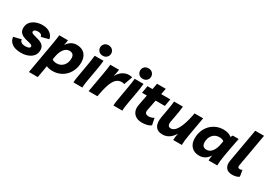

<svg xmlns="http://www.w3.org/2000/svg" viewBox="-4 -1724 4028 2898"><g transform="rotate(30 2010.5 -275.5)"><path d="M212 10Q108 10 52 -31.5Q-4 -73 -9 -141L124 -173Q124 -142 149.5 -125.5Q175 -109 219 -109Q258 -109 279 -119Q300 -129 300 -148Q300 -164 282.5 -173Q265 -182 237 -188Q209 -194 178 -202.5Q147 -211 119 -226Q91 -241 73.5 -267Q56 -293 56 -335Q56 -394 89 -434.5Q122 -475 175.5 -496Q229 -517 291 -517Q372 -517 424 -478Q476 -439 483 -382L352 -348Q346 -398 278 -398Q247 -398 227 -387Q207 -376 207 -357Q207 -340 224.5 -331Q242 -322 269.5 -315Q297 -308 328 -299.5Q359 -291 386.5 -276.5Q414 -262 431.5 -236.5Q449 -211 449 -170Q449 -110 416 -70Q383 -30 328.5 -10Q274 10 212 10Z M887 -517Q975 -517 1025.5 -464.5Q1076 -412 1076 -320Q1076 -250 1052.5 -189.5Q1029 -129 986.5 -84Q944 -39 886.5 -14.5Q829 10 761 10Q699 10 653 -11L652 2L617 200H463L558 -340Q568 -397 573.5 -435.5Q579 -474 583 -509H734Q732 -487 728 -463.5Q724 -440 718 -417Q783 -517 887 -517ZM835 -384Q782 -384 742.5 -334.5Q703 -285 688 -200L678 -145Q706 -121 757 -121Q828 -121 872.5 -170Q917 -219 917 -297Q917 -384 835 -384Z M1124 0Q1124 -32 1129 -66Q1134 -100 1140 -132L1176 -340Q1186 -397 1191.5 -435.5Q1197 -474 1200 -509H1354Q1351 -468 1344 -423Q1337 -378 1330 -336L1295 -140Q1289 -104 1284 -69.5Q1279 -35 1279 0ZM1304 -569Q1260 -569 1234 -596Q1208 -623 1208 -660Q1208 -697 1233.5 -724Q1259 -751 1304 -751Q1348 -751 1374 -724Q1400 -697 1400 -660Q1400 -623 1374 -596Q1348 -569 1304 -569Z M1800 -361Q1781 -369 1752 -369Q1698 -369 1659.5 -332.5Q1621 -296 1592.5 -214.5Q1564 -133 1541 0H1388L1448 -340Q1458 -397 1463.5 -435.5Q1469 -474 1472 -509H1624Q1622 -484 1615.5 -451Q1609 -418 1600 -383Q1639 -455 1690 -486Q1741 -517 1793 -517Q1810 -517 1824.5 -515Q1839 -513 1853 -508Z M1821 0Q1821 -32 1826 -66Q1831 -100 1837 -132L1873 -340Q1883 -397 1888.5 -435.5Q1894 -474 1897 -509H2051Q2048 -468 2041 -423Q2034 -378 2027 -336L1992 -140Q1986 -104 1981 -69.5Q1976 -35 1976 0ZM2001 -569Q1957 -569 1931 -596Q1905 -623 1905 -660Q1905 -697 1930.5 -724Q1956 -751 2001 -751Q2045 -751 2071 -724Q2097 -697 2097 -660Q2097 -623 2071 -596Q2045 -569 2001 -569Z M2320 10Q2256 10 2213.5 -16Q2171 -42 2153 -88Q2135 -134 2146 -193L2182 -382H2098L2120 -509H2207L2227 -613H2379L2359 -509H2518L2496 -382H2335L2299 -198Q2284 -122 2362 -122Q2408 -122 2451 -149L2475 -32Q2449 -11 2409 -0.5Q2369 10 2320 10Z M2678 10Q2590 10 2553 -49Q2516 -108 2537 -217L2559 -340Q2570 -397 2575 -435.5Q2580 -474 2583 -509H2737Q2734 -468 2727 -423Q2720 -378 2712 -336L2692 -229Q2683 -184 2694.5 -158Q2706 -132 2744 -132Q2779 -132 2814 -166.5Q2849 -201 2881.5 -283Q2914 -365 2941 -509H3090L3031 -174Q3022 -124 3017 -79Q3012 -34 3012 0H2862Q2862 -28 2866.5 -59Q2871 -90 2878 -119Q2800 10 2678 10Z M3318 10Q3231 10 3180.5 -42.5Q3130 -95 3130 -186Q3130 -257 3153.5 -317.5Q3177 -378 3219.5 -422.5Q3262 -467 3319.5 -492Q3377 -517 3444 -517Q3534 -517 3589 -472L3607 -507H3711Q3704 -473 3694.5 -425.5Q3685 -378 3675 -325L3648 -174Q3639 -124 3634.5 -79Q3630 -34 3630 0H3479Q3479 -22 3482 -46Q3485 -70 3490 -93Q3425 10 3318 10ZM3370 -123Q3424 -123 3463.5 -172.5Q3503 -222 3517 -307L3527 -361Q3499 -386 3448 -386Q3377 -386 3333 -337Q3289 -288 3289 -210Q3289 -123 3370 -123Z M3893 10Q3816 10 3782.5 -36Q3749 -82 3762 -156L3865 -740H4018L3917 -167Q3908 -121 3952 -121Q3975 -121 3993 -132L4011 -23Q3991 -7 3959.5 1.5Q3928 10 3893 10Z"/></g></svg>

Font: Livvic
Style: Bold Italic
Weight: 700
Italic angle: -10°
Designer: Jacques Le Bailly, Baron von Fonthausen
Version: Version 1.001; ttfautohint (v1.8.2)